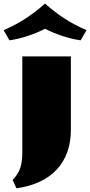

<svg xmlns="http://www.w3.org/2000/svg" viewBox="-49 -794 496 1056"><path d="M-28.8 -627.9Q41.5 -658.7 96.4 -695.3Q151.4 -731.9 198.7 -774.4Q246.1 -731.9 301 -695.3Q356 -658.7 426.8 -627.9L394.5 -572.3Q347.7 -578.6 296.1 -595.5Q244.6 -612.3 198.7 -635.7Q152.8 -612.3 101.3 -595.5Q49.8 -578.6 2.9 -572.3ZM73.7 -483.9H340.8V-80.6Q340.8 -13.2 321.3 41.7Q301.8 96.7 263.9 137.7Q226.1 178.7 170.2 205.1Q114.3 231.4 41.5 241.7L20.5 195.8Q35.6 179.7 45.9 163.8Q56.2 147.9 62.3 130.1Q68.4 112.3 71 90.8Q73.7 69.3 73.7 42Z"/></svg>

Font: Poller One
Style: Regular
Weight: 400
Designer: Yvonne Schttler
Foundry: Yvonne Schttler
Version: Version 1.002